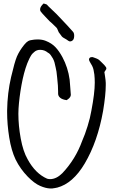

<svg xmlns="http://www.w3.org/2000/svg" viewBox="-20 -1072 646 1092"><path d="M209.5 -1009.3Q208 -1013.7 208 -1018.6Q208 -1033.7 228 -1052.2Q231.4 -1051.3 234.4 -1050.3Q237.3 -1049.3 238.8 -1048.8Q240.2 -1048.3 241.7 -1048.1Q243.2 -1047.9 244.1 -1047.1Q245.1 -1046.4 245.8 -1046.1Q246.6 -1045.9 247.6 -1044.7Q248.5 -1043.5 249.5 -1042.5Q250.5 -1041.5 252.7 -1039.3Q254.9 -1037.1 256.8 -1034.7Q263.2 -1027.8 279.1 -1013.4Q294.9 -999 301.8 -991.7Q376.5 -913.6 394.5 -892.1Q401.9 -884.8 401.9 -868.7Q401.9 -853 395.5 -844.7Q390.6 -838.9 383.3 -836.9Q376 -835 369.6 -839.4Q356.9 -848.6 346.9 -853.8Q336.9 -858.9 332.3 -864Q327.6 -869.1 314 -888.7Q312 -891.6 308.6 -901.1Q305.2 -910.6 301.3 -914.6Q271 -944.8 261.7 -951.7Q254.9 -959.5 236.3 -978.5Q217.8 -997.6 209.5 -1009.3ZM174.8 -846.7Q184.6 -847.7 193.4 -847.7Q220.7 -847.7 240.7 -839.4Q273.9 -826.2 294.9 -804.2Q315.9 -782.2 335 -747.1Q366.7 -688 376 -619.6Q377.9 -604.5 379.6 -575.7Q381.3 -546.9 382.8 -533.7Q382.8 -532.7 382.8 -532.2Q382.8 -525.9 378.4 -519.5Q374 -513.2 370.8 -511Q367.7 -508.8 359.4 -502.4Q335.4 -505.4 323 -515.4Q310.5 -525.4 310.5 -539.6Q310.5 -541 310.5 -542Q310.5 -546.4 310.5 -550.8Q310.5 -567.9 309.3 -585.7Q308.1 -603.5 305.2 -629.6Q302.2 -655.8 301.3 -664.6Q299.8 -670.9 296.6 -688Q293.5 -705.1 290 -716.8Q286.6 -728.5 281.2 -738.8Q279.8 -740.7 273.9 -750.2Q268.1 -759.8 263.4 -764.6Q258.8 -769.5 252.4 -772.5Q233.4 -788.6 208.5 -788.6Q188 -788.6 174.3 -775.9Q168.5 -771.5 163.6 -765.9Q158.7 -760.3 154.1 -752Q149.4 -743.7 147.5 -739.7Q145.5 -735.8 140.6 -724.4Q135.7 -712.9 134.8 -710.9Q115.2 -659.7 102.3 -588.6Q89.4 -517.6 85.4 -454.1Q84.5 -440.9 84.5 -425.3Q84.5 -357.9 97.9 -284.4Q111.3 -210.9 137.2 -166Q181.2 -85 248 -55.7Q256.3 -53.2 265.1 -53.2Q300.3 -53.2 334.5 -86.9Q409.7 -166.5 447.3 -270.5Q463.4 -306.6 478.3 -355Q493.2 -403.3 499.5 -441.4Q519 -542.5 519 -602.1Q519 -626 516.6 -648.4Q515.6 -652.8 514.4 -660.9Q513.2 -668.9 512.2 -674.1Q511.2 -679.2 509 -685.8Q506.8 -692.4 503.9 -697.8Q502.4 -701.7 494.4 -714.1Q486.3 -726.6 486.3 -734.4Q486.3 -734.9 486.3 -735.4Q487.8 -744.1 496.8 -746.6Q505.9 -749 513.2 -745.1Q515.6 -744.1 520.5 -742.4Q525.4 -740.7 528.3 -739.5Q531.2 -738.3 535.2 -736.3Q539.1 -734.4 542.2 -732.2Q545.4 -730 547.9 -727.1Q550.3 -724.6 559.3 -716.1Q568.4 -707.5 573.7 -701.7Q579.1 -695.8 583.5 -689Q585.4 -682.1 584.7 -679.4Q584 -676.8 579.3 -670.7Q574.7 -664.6 573.7 -662.1Q574.2 -659.2 577.6 -636.7Q581.1 -614.3 581.5 -600.1Q581.5 -595.2 581.5 -586.9Q581.5 -533.2 566.4 -441.4Q535.2 -266.1 461.9 -142.1Q394.5 -28.3 305.2 -4.9Q304.7 -4.9 300.8 -4.2Q296.9 -3.4 296.1 -3.2Q295.4 -2.9 292 -2.4Q288.6 -2 287.1 -1.7Q285.6 -1.5 282.7 -1Q279.8 -0.5 277.8 -0.2Q275.9 0 273.4 0Q271 0 268.6 0Q267.1 0 265.6 0Q239.7 -1 208.5 -14.6Q175.3 -28.8 137.7 -67.4Q95.7 -110.4 68.8 -164.6Q44.4 -215.8 32.5 -290Q20.5 -364.3 20.5 -434.6Q20.5 -439 20.5 -443.4Q22 -543 43 -633.3Q63 -719.2 76.2 -750.5Q90.3 -783.2 117.7 -817.4Q130.4 -833 140.6 -838.6Q150.9 -844.2 174.8 -846.7Z"/></svg>

Font: Avessa
Style: Medium
Weight: 500
Designer: Arman Khorramak
Foundry: Arman Khorramak
Version: Version 1.000; ttfautohint (v1.8.1)